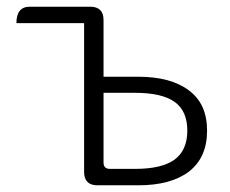

<svg xmlns="http://www.w3.org/2000/svg" viewBox="-20 -553 686 573"><path d="M271 0Q231 0 231 -40V-484H29Q29 -533 69 -533H249Q289 -533 289 -493V-324H393Q490 -324 544 -283Q598 -243 598 -163Q598 -83 544 -41Q490 0 393 0ZM289 -68Q289 -49 308 -49H383Q462 -49 500 -76Q539 -104 539 -163Q539 -222 501 -249Q463 -276 383 -276H289Z"/></svg>

Font: Swei Half Moon CJK SC
Style: Light
Weight: 300
Version: Version 2.071